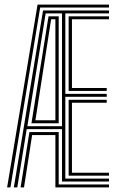

<svg xmlns="http://www.w3.org/2000/svg" viewBox="-20 -820 520 840"><path d="M11.1 0 144.3 -800H456.9V-787.1H155.8L25.6 0ZM40.5 0 168.3 -774.2H456.9V-761.3H265.8V-409.3H446.9V-396.4H265.8V-38.7H456.9V-25.8H251.3V-255H96.7L55.6 0ZM70.1 0 108.7 -242.1H236.8V-12.9H456.9V0H222.3V-229.2H120.6L85 0ZM99.7 -267.9H251.3V-761.3H179.8ZM117.6 -280.8 192.3 -748.5H236.8V-280.8ZM134.9 -293.7H222.3V-735.6H203.7ZM280.3 -422.2V-748.5H456.9V-735.6H294.8V-435H446.9V-422.2ZM280.3 -51.5V-383.5H446.9V-370.6H294.8V-64.4H456.9V-51.5Z"/></svg>

Font: Big Shoulders Inline Thin
Style: Regular
Weight: 100
Designer: Patric King
Foundry: XO Type Co
Version: Version 2.002